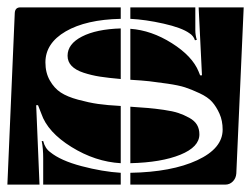

<svg xmlns="http://www.w3.org/2000/svg" viewBox="-20 -510 680 520"><path d="M333 -68V-221Q363 -219 381 -217.5Q399 -216 423.5 -212.5Q448 -209 463 -204Q478 -199 492.5 -191Q507 -183 513.5 -172Q520 -161 520 -146Q520 -112 468.5 -91Q417 -70 333 -68ZM163 -359Q163 -391 202 -411Q241 -431 307 -433V-296Q273 -299 250.5 -302.5Q228 -306 206.5 -313Q185 -320 174 -331.5Q163 -343 163 -359ZM0 -10 20 -475Q21 -490 35 -490H307V-459Q213 -457 158 -425Q103 -393 103 -341Q103 -313 115 -292Q127 -271 144.5 -259.5Q162 -248 191.5 -240Q221 -232 245.5 -228.5Q270 -225 307 -223V-68Q238 -72 173.5 -112Q109 -152 92 -202L83 -225H78L87 -10ZM333 -10V-42Q445 -44 514 -76Q583 -108 583 -159Q583 -183 574.5 -202Q566 -221 554.5 -234Q543 -247 520.5 -257.5Q498 -268 481 -273.5Q464 -279 433 -283.5Q402 -288 384 -290Q366 -292 333 -294V-432Q390 -428 445.5 -393Q501 -358 518 -316L522 -306H527L518 -490H640L620 -40Q619 -27 610.5 -18.5Q602 -10 590 -10ZM93 -128H97Q102 -108 116 -98Q144 -75 201 -60Q258 -45 307 -42V-10H97V-81Q97 -108 93 -128ZM333 -459V-490H509V-428Q509 -415 513 -402L508 -401Q504 -413 493 -420Q472 -435 423 -446Q374 -457 333 -459Z"/></svg>

Font: PrimecolorB
Style: Medium
Weight: 500
Designer: gluk
Foundry: gluk
Version: Version 0.672